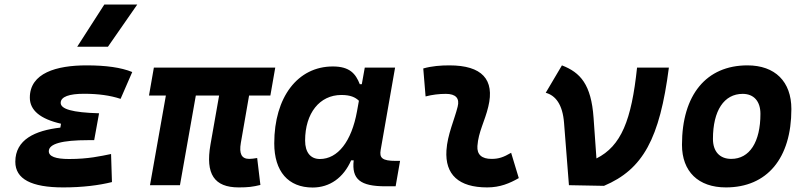

<svg xmlns="http://www.w3.org/2000/svg" viewBox="-20 -815 3556 845"><path d="M258.3 9.8C343.3 9.8 416 0.5 472.7 -13.7L468.8 -137.2C422.9 -127.9 368.7 -115.2 284.2 -115.2C224.6 -115.2 194.8 -126.5 194.8 -149.4C194.8 -182.1 252.4 -198.2 369.1 -198.2H394.5L416 -316.4C297.9 -319.8 247.1 -335 247.1 -362.3C247.1 -389.6 285.6 -402.3 349.6 -402.3C412.6 -402.3 465.3 -395 510.7 -379.9L562 -498C512.7 -518.1 446.3 -527.3 360.8 -527.3C228.5 -527.3 111.3 -493.7 111.3 -385.3C111.3 -329.6 157.2 -291.5 248.5 -270.5L245.6 -253.4C134.3 -240.7 47.4 -200.7 47.4 -103C47.4 -27.3 117.7 9.8 258.3 9.8ZM319.8 -609.4H455.1L584 -794.9H439Z M1030.8 9.8C1071.8 9.8 1092.3 7.3 1126 -1L1111.8 -119.6C1097.2 -117.2 1086.9 -115.7 1077.1 -115.7C1043 -115.7 1031.7 -138.2 1040 -186.5L1076.2 -394.5H1169.9L1191.4 -517.6H657.2L635.7 -394.5H710L640.1 0H772L841.8 -394.5H944.3L906.2 -178.2C883.8 -49.3 922.4 9.8 1030.8 9.8Z M1572.3 -444.3H1563.5C1545.4 -490.7 1519 -522.5 1444.8 -522.5C1290 -522.5 1187 -387.2 1187 -184.1C1187 -60.5 1248.5 10.3 1356 10.3C1431.2 10.3 1491.7 -32.7 1525.4 -109.4H1536.6C1527.3 -25.9 1565.4 4.9 1676.8 4.9H1721.2L1740.7 -106.9H1722.2C1661.1 -106.9 1649.4 -120.6 1655.3 -154.8L1718.8 -517.6H1585.4ZM1482.4 -397C1522.5 -397 1543.9 -386.7 1559.6 -371.6L1551.3 -325.7C1527.3 -191.9 1466.3 -115.2 1387.7 -115.2C1346.7 -115.2 1322.8 -144.5 1322.8 -196.3C1322.8 -316.9 1386.7 -397 1482.4 -397Z M2229.5 -142.6C2195.8 -123 2175.3 -115.7 2143.1 -115.7C2100.1 -115.7 2078.6 -134.8 2081.1 -172.4C2085.4 -234.9 2113.8 -281.2 2128.9 -345.2C2158.2 -465.3 2101.1 -527.3 1958 -527.3C1919.4 -527.3 1880.9 -524.4 1842.8 -513.7L1853 -390.6C1882.8 -398.4 1912.6 -401.9 1942.4 -401.9C1985.8 -401.9 2003.9 -382.3 1994.1 -345.2C1980 -288.1 1949.2 -222.7 1944.8 -153.3C1938 -46.4 1999 9.8 2124 9.8C2181.2 9.8 2223.1 -8.3 2263.2 -31.2Z M2483.9 0 2638.2 2.9C2810.1 -69.8 2883.3 -204.6 2923.8 -517.6H2783.7C2759.3 -285.6 2713.9 -172.4 2605 -117.7L2592.3 -296.9C2582 -443.4 2534.2 -496.1 2453.1 -527.3L2381.8 -406.7C2424.8 -395 2456.1 -355.5 2462.4 -274.4Z M3174.8 9.8C3356 9.8 3462.9 -118.2 3462.9 -335C3462.9 -456.1 3391.1 -527.3 3269.5 -527.3C3088.4 -527.3 2981.4 -397.5 2981.4 -177.7C2981.4 -60.1 3053.2 9.8 3174.8 9.8ZM3198.2 -115.7C3147.5 -115.7 3117.7 -148.4 3117.7 -203.6C3117.7 -328.1 3166.5 -401.9 3248.5 -401.9C3297.9 -401.9 3326.7 -369.1 3326.7 -314C3326.7 -189.5 3278.8 -115.7 3198.2 -115.7Z"/></svg>

Font: Cascadia Code
Style: Bold Italic
Weight: 700
Italic angle: -10°
Monospace: yes
Designer: Aaron Bell
Foundry: Saja Typeworks
Version: Version 2404.023